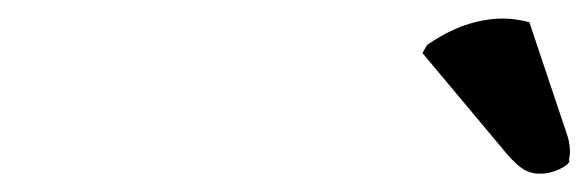

<svg xmlns="http://www.w3.org/2000/svg" viewBox="-20 -715 640 209"><path d="M556.2 -690.9 598.1 -565.9Q602.1 -551.3 599.1 -540H600.1Q599.1 -535.6 588.9 -530.8Q578.6 -525.9 567.9 -525.9Q558.1 -525.9 550.5 -530.3Q543 -534.7 532.2 -546.9L439.9 -657.2L444.8 -666Q486.3 -694.8 527.8 -694.8Q540.5 -694.8 556.2 -690.9Z"/></svg>

Font: Linear Smooth
Style: Bold Italic
Weight: 700
Designer: Philipp H. Poll, Flanker
Foundry: Philipp H. Poll, reworked by Flanker
Version: Version 1.061 | FøM Fix